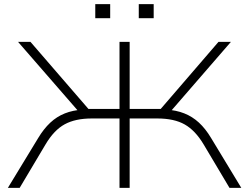

<svg xmlns="http://www.w3.org/2000/svg" viewBox="-20 -907 1203 927"><path d="M18 0 164 -240Q191 -285 222.5 -314.5Q254 -344 293 -359.5Q332 -375 381 -378L367 -360L67 -705H127L420 -366L394 -381H557V-705H606V-381H769L743 -366L1035 -705H1095L796 -360L782 -378Q831 -375 870 -359.5Q909 -344 940.5 -315Q972 -286 999 -241L1145 0H1088L963 -210Q923 -277 872 -306Q821 -335 740 -335H606V0H557V-335H423Q344 -335 292.5 -307Q241 -279 200 -210L75 0ZM650 -819V-887H722V-819ZM440 -819V-887H512V-819Z"/></svg>

Font: Nunito Sans 10pt Expanded ExtraLight
Style: Regular
Weight: 250
Width: 7
Designer: Vernon Adams
Foundry: Vernon Adams
Version: Version 3.101;gftools[0.9.27]